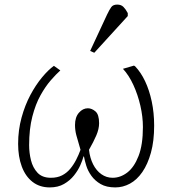

<svg xmlns="http://www.w3.org/2000/svg" viewBox="-20 -803 751 837"><path d="M197 14Q153 14 122 -10Q91 -34 75 -77Q59 -120 59 -176Q59 -236 74 -290.5Q89 -345 112.5 -389Q136 -433 163.5 -466Q191 -499 215 -516L243 -496Q224 -479 201 -452.5Q178 -426 156.5 -387.5Q135 -349 121 -295Q107 -241 107 -170Q107 -137 115 -104.5Q123 -72 143.5 -50Q164 -28 202 -28Q230 -28 250.5 -38.5Q271 -49 286 -67Q301 -85 312 -106.5Q323 -128 331 -150Q318 -193 312.5 -214.5Q307 -236 307 -258Q307 -292 324 -311.5Q341 -331 363 -331Q380 -331 396 -317.5Q412 -304 412 -266Q412 -241 400 -213Q388 -185 368 -150Q372 -114 386 -86.5Q400 -59 422 -43.5Q444 -28 471 -28Q505 -28 535 -51Q565 -74 584 -123Q603 -172 603 -249Q603 -294 592 -342Q581 -390 561.5 -432.5Q542 -475 516 -503L564 -517L569 -514Q594 -488 612.5 -449Q631 -410 641.5 -360.5Q652 -311 652 -255Q652 -188 638 -137.5Q624 -87 600.5 -53Q577 -19 546.5 -2.5Q516 14 483 14Q444 14 419 -0.5Q394 -15 378.5 -36.5Q363 -58 356 -81Q349 -104 346 -121H344Q340 -105 330 -82.5Q320 -60 302.5 -38Q285 -16 259 -1Q233 14 197 14ZM391 -573 373 -581 447 -740Q457 -761 465 -772Q473 -783 491 -783Q508 -783 518 -773Q528 -763 537 -746V-733Z"/></svg>

Font: Literata ExtraLight
Style: Italic
Weight: 250
Italic angle: -2°
Designer: Latin by Veronika Burian and Jose Scaglione. Greek by Irene Vlachou. Cyrillic by Vera Evstafieva
Foundry: TypeTogether
Version: Version 3.002